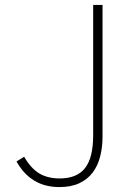

<svg xmlns="http://www.w3.org/2000/svg" viewBox="-20 -746 543 779"><path d="M221 13Q162 13 118.5 -13.5Q75 -40 47 -91L78 -110Q106 -62 140 -42Q174 -22 222 -22Q292 -22 325 -64Q358 -106 358 -197V-726H396V-192Q396 -149 386.5 -111.5Q377 -74 356.5 -46.5Q336 -19 302.5 -3Q269 13 221 13Z"/></svg>

Font: Kinto Sans Thin
Style: Regular
Weight: 100
Designer: Authors: Ryoko NISHIZUKA  (kana & ideographs); Paul D. Hunt (Latin, Greek & Cyrillic); Wenlong ZHANG  (bopomofo); Sandol
Foundry: Adobe Systems Incorporated, ookami Inc.
Version: Version 0.001